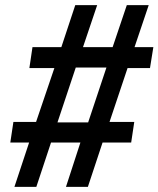

<svg xmlns="http://www.w3.org/2000/svg" viewBox="-20 -725 615 745"><path d="M36 0 93 -172H20L32 -252H120L191 -461H94L106 -542H218L272 -705H357L302 -542H417L472 -705H557L502 -542H575L562 -461H475L405 -252H501L489 -172H378L321 0H236L292 -172H178L121 0ZM203 -250H322L393 -463H274Z"/></svg>

Font: Nunito Sans 10pt SemiCondensed
Style: Bold Italic
Weight: 700
Width: 4
Italic angle: -9°
Designer: Vernon Adams
Foundry: Vernon Adams
Version: Version 3.101;gftools[0.9.27]